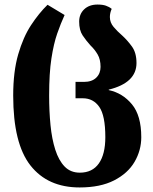

<svg xmlns="http://www.w3.org/2000/svg" viewBox="-20 -570 674 844"><path d="M330 254Q190 254 114 157.5Q38 61 38 -150Q38 -255 60 -331Q82 -407 116.5 -459.5Q151 -512 189 -549L264 -504Q247 -467 231.5 -422.5Q216 -378 206 -313Q196 -248 196 -150Q196 -81 202 -20Q208 41 223 88Q238 135 264 162Q290 189 331 189Q386 189 414.5 148.5Q443 108 443 33Q443 -62 416.5 -100Q390 -138 344 -138H312V-210H349Q384 -210 403 -228.5Q422 -247 422 -276Q422 -309 409 -331Q396 -353 378 -370Q359 -391 343.5 -414Q328 -437 328 -475Q328 -508 350 -529Q372 -550 409 -550Q431 -550 445.5 -545Q460 -540 471 -531Q463 -513 463 -495Q463 -471 479.5 -451.5Q496 -432 517 -414Q540 -393 560 -365.5Q580 -338 580 -293Q580 -206 458 -176V-174Q519 -161 560 -111.5Q601 -62 601 33Q601 91 571.5 141.5Q542 192 481.5 223Q421 254 330 254Z"/></svg>

Font: Noto Serif Georgian Condensed ExtraBold
Style: Regular
Weight: 800
Width: 3
Designer: Monotype Design Team, Akaki Razmadze
Foundry: Google LLC
Version: Version 2.003; ttfautohint (v1.8.4.7-5d5b)